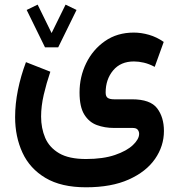

<svg xmlns="http://www.w3.org/2000/svg" viewBox="-20 -546 753 812"><path d="M170.4 -345.7 92.8 -503.9 139.2 -526.4 198.2 -406.2 257.3 -526.4 303.7 -503.9 226.1 -345.7ZM343.8 246.1Q238.8 246.1 172.4 206.5Q106 167 75 99.6Q43.9 32.2 43.9 -50.8Q43.9 -106.4 55.9 -165.8Q67.9 -225.1 89.8 -283.2L192.9 -242.7Q176.3 -193.8 165 -145.3Q153.8 -96.7 153.8 -53.2Q153.8 -3.9 171.1 36.9Q188.5 77.6 230 102.1Q271.5 126.5 343.8 126.5Q416 126.5 466.1 109.4Q516.1 92.3 542.2 67.4Q568.4 42.5 568.4 20Q568.4 10.3 562.5 2.7Q556.6 -4.9 541 -4.9H461.9Q422.9 -4.9 389.6 -17.1Q356.4 -29.3 336.4 -61.8Q316.4 -94.2 316.4 -154.8Q316.4 -221.2 344.5 -278.8Q372.6 -336.4 424.1 -372.3Q475.6 -408.2 545.9 -408.2Q577.6 -408.2 610.4 -398.7Q643.1 -389.2 672.4 -368.7L634.3 -263.2Q610.4 -275.9 588.4 -281Q566.4 -286.1 546.4 -286.1Q490.2 -286.1 458.5 -248.3Q426.8 -210.4 426.8 -154.8Q426.8 -138.2 435.5 -132.1Q444.3 -126 462.9 -126H538.1Q615.7 -126 644.5 -88.1Q673.3 -50.3 673.3 7.8Q673.3 71.8 635.7 126Q598.1 180.2 524.7 213.1Q451.2 246.1 343.8 246.1Z"/></svg>

Font: Vazirmatn RD SemiBold
Style: Regular
Weight: 600
Designer: Saber Rastikerdar
Foundry: Saber Rastikerdar
Version: Version 32.102